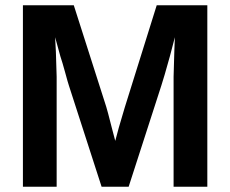

<svg xmlns="http://www.w3.org/2000/svg" viewBox="-20 -708 873 728"><path d="M766.1 0H638.2V-417Q638.2 -430.7 641.1 -517.1L643.1 -566.9L624 -494.1Q601.1 -411.6 591.8 -383.8L467.8 0H365.2L241.2 -383.8Q237.8 -393.6 227.1 -433.1Q216.3 -472.7 209 -494.1L189 -566.9L191.9 -511.2Q194.8 -418.9 194.8 -417V0H66.9V-688H259.8L382.8 -303.2Q386.2 -293.5 403.8 -224.1Q410.6 -196.8 417 -173.8L430.2 -223.1Q451.2 -292.5 453.1 -300.8L574.2 -688H766.1Z"/></svg>

Font: Libra Sans Modern
Style: Bold
Weight: 700
Foundry: Stefan Peev, Context Ltd
Version: Version 1.000